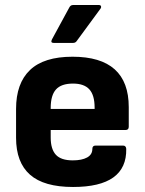

<svg xmlns="http://www.w3.org/2000/svg" viewBox="-20 -733 577 765"><path d="M271 12Q155 12 99.5 -37Q44 -86 44 -184V-299Q44 -401 99.5 -454Q155 -507 269 -507Q493 -507 493 -306V-228Q493 -215 480 -215H182V-185Q182 -139 202.5 -116.5Q223 -94 270 -94Q306 -94 327 -105.5Q348 -117 348 -140Q348 -153 361 -153H470Q482 -153 483 -140Q486 12 271 12ZM182 -299H357V-304Q357 -354 336 -377Q315 -400 271 -400Q224 -400 203 -376.5Q182 -353 182 -303ZM194 -562Q180 -562 187 -576L256 -703Q261 -713 271 -713H374Q381 -713 382.5 -708Q384 -703 380 -698L286 -570Q281 -562 271 -562Z"/></svg>

Font: Sofia Sans ExtraBold
Style: Regular
Weight: 800
Designer: Botio Nikoltchev, Ani Petrova
Foundry: lettersoup
Version: Version 4.101; ttfautohint (v1.8.4.7-5d5b)